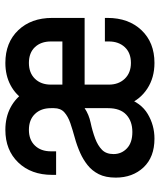

<svg xmlns="http://www.w3.org/2000/svg" viewBox="42 -640 610 734"><g transform="rotate(-90 347.0 -273.0)"><path d="M184 12.5Q113.5 12.5 74.2 -29.2Q35 -71 35 -135.5Q35 -174.5 48.2 -200.5Q61.5 -226.5 82.8 -243.2Q104 -260 128.5 -271Q157.5 -284 187.8 -292.2Q218 -300.5 243.5 -309.2Q269 -318 284.8 -332.2Q300.5 -346.5 300.5 -371.5V-383.5Q300.5 -421.5 278.2 -444.5Q256 -467.5 217.5 -467.5Q179.5 -467.5 157.5 -444.5Q135.5 -421.5 135.5 -383.5V-363.5H45.5V-378.5Q45.5 -459 92.8 -508.2Q140 -557.5 217.5 -557.5Q266 -557.5 303.5 -537.5Q341 -517.5 363.5 -481.5H329Q350.5 -517.5 388 -537.5Q425.5 -557.5 473.5 -557.5Q551.5 -557.5 598.5 -508.2Q645.5 -459 645.5 -378.5V-254.5H390.5V-162Q390.5 -124.5 413 -101Q435.5 -77.5 473.5 -77.5Q512 -77.5 533.8 -101Q555.5 -124.5 555.5 -162V-177H645.5V-167Q645.5 -86.5 598.5 -37Q551.5 12.5 473.5 12.5Q417 12.5 375 -15Q333 -42.5 314.5 -89.5L339.5 -95.5Q321.5 -39 278.2 -13.2Q235 12.5 184 12.5ZM209.5 -72Q250.5 -72 275.5 -95.2Q300.5 -118.5 300.5 -165V-254.5Q276 -238 244.8 -231.5Q213.5 -225 184 -214Q157.5 -204 141.2 -188Q125 -172 125 -144Q125 -113.5 146.8 -92.8Q168.5 -72 209.5 -72ZM390.5 -339.5H555.5V-383.5Q555.5 -421.5 533.8 -444.5Q512 -467.5 473.5 -467.5Q435.5 -467.5 413 -444.5Q390.5 -421.5 390.5 -383.5Z"/></g></svg>

Font: Mohave Medium
Style: Regular
Weight: 500
Designer: Gumpita Rahayu
Foundry: Tokotype
Version: Version 2.003